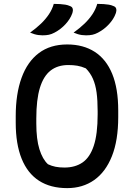

<svg xmlns="http://www.w3.org/2000/svg" viewBox="-20 -949 690 989"><path d="M326 -720Q409 -720 468 -682Q527 -644 558 -568.5Q589 -493 589 -380V-346Q589 -226 556.5 -144.5Q524 -63 465 -21.5Q406 20 326 20Q240 20 181 -18Q122 -56 91.5 -131.5Q61 -207 61 -317V-351Q61 -465 91 -548Q121 -631 180 -675.5Q239 -720 326 -720ZM167 -313Q167 -232 183 -180.5Q199 -129 227 -103Q246 -94 266 -90Q286 -86 312 -86Q367 -86 405 -112Q443 -138 463 -198Q483 -258 483 -360V-376Q483 -432 477.5 -472.5Q472 -513 458.5 -543.5Q445 -574 422 -597Q399 -607 378 -610.5Q357 -614 332 -614Q277 -614 240.5 -585.5Q204 -557 185.5 -496.5Q167 -436 167 -339ZM257 -929Q275 -929 289.5 -928Q304 -927 316.5 -925Q329 -923 340 -918Q352 -914 354.5 -904Q357 -894 353 -882Q347 -865 338 -851Q329 -837 317.5 -824.5Q306 -812 292 -801Q278 -790 261 -781Q246 -773 232 -770Q218 -767 199 -767Q188 -767 177.5 -768.5Q167 -770 157 -773Q147 -776 135 -781Q167 -804 191 -827Q215 -850 232 -875.5Q249 -901 257 -929ZM481 -929Q499 -929 513.5 -928Q528 -927 540.5 -925Q553 -923 564 -918Q576 -914 578.5 -904Q581 -894 577 -882Q571 -865 562 -851Q553 -837 541.5 -824.5Q530 -812 516 -801Q502 -790 485 -781Q470 -773 456 -770Q442 -767 423 -767Q412 -767 401.5 -768.5Q391 -770 381 -773Q371 -776 359 -781Q391 -804 415 -827Q439 -850 456 -875.5Q473 -901 481 -929Z"/></svg>

Font: Recursive Casual Medium
Style: Regular
Weight: 500
Version: Version 1.047